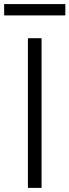

<svg xmlns="http://www.w3.org/2000/svg" viewBox="-39 -913 337 933"><path d="M278.4 -893.1H-18.8V-838.1H278.4ZM163 -727.3H96.6V0H163Z"/></svg>

Font: TID UI Light
Style: Regular
Weight: 300
Designer: The TID Project Authors
Foundry: Bakken & Bæck
Version: Version 1.001;hotconv 1.0.109;makeotfexe 2.5.65596